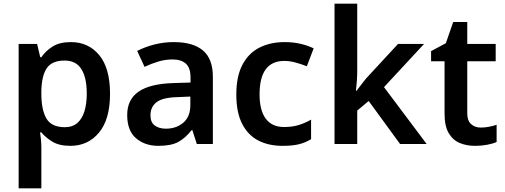

<svg xmlns="http://www.w3.org/2000/svg" viewBox="-20 -780 2738 1040"><path d="M364 -552Q459 -552 517.5 -481.5Q576 -411 576 -272Q576 -134 516.5 -62Q457 10 361 10Q301 10 264 -12.5Q227 -35 204 -63H197Q200 -45 202 -22.5Q204 0 204 20V240H81V-542H181L198 -470H204Q227 -504 265 -528Q303 -552 364 -552ZM330 -452Q262 -452 234 -411.5Q206 -371 204 -289V-272Q204 -185 231.5 -138Q259 -91 332 -91Q372 -91 398 -113Q424 -135 437 -176Q450 -217 450 -273Q450 -359 421 -405.5Q392 -452 330 -452Z M921 -552Q1026 -552 1079.5 -506.5Q1133 -461 1133 -364V0H1046L1022 -75H1018Q983 -31 944.5 -10.5Q906 10 838 10Q765 10 717 -31Q669 -72 669 -157Q669 -241 730.5 -283.5Q792 -326 918 -330L1012 -333V-360Q1012 -413 986.5 -435.5Q961 -458 915 -458Q875 -458 837 -446.5Q799 -435 763 -418L723 -504Q763 -525 814.5 -538.5Q866 -552 921 -552ZM944 -254Q860 -252 827.5 -226Q795 -200 795 -156Q795 -117 818.5 -100Q842 -83 878 -83Q935 -83 973 -115.5Q1011 -148 1011 -211V-257Z M1511 10Q1434 10 1378 -19.5Q1322 -49 1291 -110.5Q1260 -172 1260 -268Q1260 -367 1293.5 -430Q1327 -493 1386 -522.5Q1445 -552 1521 -552Q1571 -552 1611 -542Q1651 -532 1679 -518L1642 -421Q1612 -433 1580.5 -441.5Q1549 -450 1520 -450Q1386 -450 1386 -269Q1386 -181 1420 -136.5Q1454 -92 1518 -92Q1564 -92 1599 -103Q1634 -114 1665 -132V-26Q1634 -7 1598.5 1.5Q1563 10 1511 10Z M1915 -396Q1915 -371 1913 -342.5Q1911 -314 1908 -288H1911Q1920 -300 1931 -314Q1942 -328 1953.5 -343Q1965 -358 1976 -369L2136 -542H2277L2060 -308L2291 0H2147L1977 -233L1915 -181V0H1792V-760H1915Z M2584 -89Q2607 -89 2629.5 -93.5Q2652 -98 2670 -104V-11Q2651 -2 2619.5 4Q2588 10 2553 10Q2507 10 2470 -5.5Q2433 -21 2410.5 -59Q2388 -97 2388 -165V-448H2315V-503L2395 -546L2435 -661H2511V-542H2665V-448H2511V-165Q2511 -127 2531.5 -108Q2552 -89 2584 -89Z"/></svg>

Font: Noto Sans New Tai Lue SemiBold
Style: Regular
Weight: 600
Version: Version 2.003